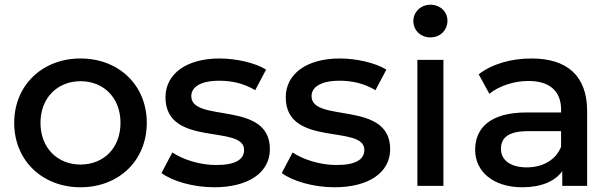

<svg xmlns="http://www.w3.org/2000/svg" viewBox="-20 -785 2582 811"><path d="M320 6C482 6 600 -107 600 -266C600 -425 482 -538 320 -538C159 -538 40 -425 40 -266C40 -107 159 6 320 6ZM320 -90C224 -90 151 -159 151 -266C151 -373 224 -442 320 -442C417 -442 489 -373 489 -266C489 -159 417 -90 320 -90Z M885 6C1028 6 1120 -55 1120 -155C1120 -363 788 -264 788 -379C788 -417 827 -444 906 -444C957 -444 1008 -434 1058 -404L1104 -491C1057 -520 977 -538 907 -538C769 -538 679 -474 679 -374C679 -161 1011 -261 1011 -152C1011 -112 976 -88 893 -88C826 -88 754 -110 708 -141L662 -54C708 -20 796 6 885 6Z M1393 6C1536 6 1628 -55 1628 -155C1628 -363 1296 -264 1296 -379C1296 -417 1335 -444 1414 -444C1465 -444 1516 -434 1566 -404L1612 -491C1565 -520 1485 -538 1415 -538C1277 -538 1187 -474 1187 -374C1187 -161 1519 -261 1519 -152C1519 -112 1484 -88 1401 -88C1334 -88 1262 -110 1216 -141L1170 -54C1216 -20 1304 6 1393 6Z M1853 0V-532H1743V0ZM1798 -627C1840 -627 1870 -658 1870 -698C1870 -736 1839 -765 1798 -765C1757 -765 1726 -734 1726 -696C1726 -657 1757 -627 1798 -627Z M2350 -165C2327 -108 2271 -78 2205 -78C2137 -78 2096 -108 2096 -156C2096 -197 2119 -231 2210 -231H2350ZM2186 6C2266 6 2324 -19 2355 -62V0H2460V-316C2460 -466 2374 -538 2225 -538C2139 -538 2058 -515 2002 -471L2047 -389C2088 -422 2151 -443 2212 -443C2304 -443 2350 -398 2350 -322V-310H2205C2044 -310 1987 -239 1987 -152C1987 -59 2065 6 2186 6Z"/></svg>

Font: Montserrat-Alt1 SemBd
Style: Regular
Weight: 600
Designer: Differentunic
Foundry: Differentunic
Version: Version 7.222